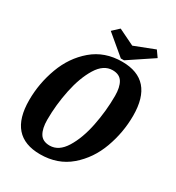

<svg xmlns="http://www.w3.org/2000/svg" viewBox="-201 -964 1018 1108"><g transform="rotate(30 307.5 -410.5)"><path d="M590 -441Q590 -330 551.5 -224Q513 -118 432.5 -49Q352 20 235 20Q25 20 25 -220Q25 -331 64 -437Q103 -543 183.5 -611.5Q264 -680 380 -680Q590 -680 590 -441ZM172 -174Q172 -116 191.5 -83.5Q211 -51 258 -51Q318 -51 359.5 -118Q401 -185 421.5 -286Q442 -387 442 -488Q442 -546 422.5 -578Q403 -610 357 -610Q297 -610 255.5 -542.5Q214 -475 193 -374Q172 -273 172 -174ZM517 -841 546 -800 384 -692H363L233 -801L276 -841L383 -789Z"/></g></svg>

Font: Sansita Medium Italic
Style: Regular
Weight: 500
Italic angle: -11°
Designer: Pablo Cosgaya
Foundry: Omnibus-Type
Version: Version 1.006